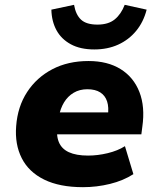

<svg xmlns="http://www.w3.org/2000/svg" viewBox="-20 -765 656 796"><path d="M324 11Q227 11 163 -20.5Q99 -52 70 -109.5Q41 -167 47 -242Q53 -323 92.5 -383.5Q132 -444 197 -478Q262 -512 347 -512Q426 -512 480 -478.5Q534 -445 558 -383.5Q582 -322 570 -239L566 -208H192L206 -299H440L427 -285Q432 -320 424 -344.5Q416 -369 395.5 -382Q375 -395 342 -395Q310 -395 285.5 -380.5Q261 -366 245.5 -340.5Q230 -315 224 -281L219 -250Q212 -206 223.5 -177Q235 -148 265.5 -134Q296 -120 345 -120Q385 -120 426.5 -130Q468 -140 498 -159L533 -43Q491 -16 436 -2.5Q381 11 324 11ZM371 -560Q313 -560 273.5 -581.5Q234 -603 214 -640Q194 -677 193 -725L287 -745Q294 -704 316 -683.5Q338 -663 384 -663Q429 -663 455.5 -684.5Q482 -706 497 -745L588 -725Q575 -674 544.5 -637Q514 -600 470 -580Q426 -560 371 -560Z"/></svg>

Font: Nunito Sans 9pt Black
Style: Italic
Weight: 900
Italic angle: -9°
Version: Version 3.101;gftools[0.9.27]